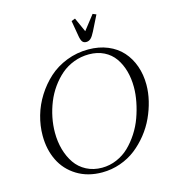

<svg xmlns="http://www.w3.org/2000/svg" viewBox="-130 -1013 1015 1127"><g transform="rotate(-15 377.5 -449.0)"><path d="M68.8 -291Q68.8 -351.1 85.9 -411.1Q103 -471.2 137 -524.9Q170.9 -578.6 217 -620.4Q263.2 -662.1 325.7 -686.5Q388.2 -710.9 458 -710.9Q522.9 -710.9 575.7 -689Q628.4 -667 663.1 -628.2Q697.8 -589.4 716.3 -536.9Q734.9 -484.4 734.9 -422.9Q734.9 -375.5 722.9 -325.4Q710.9 -275.4 688.7 -227.3Q666.5 -179.2 632.6 -136.7Q598.6 -94.2 557.4 -62Q516.1 -29.8 462.9 -11Q409.7 7.8 352.1 7.8Q264.6 7.8 199.5 -32.2Q134.3 -72.3 101.6 -139.4Q68.8 -206.5 68.8 -291ZM143.1 -289.1Q143.1 -234.4 156.7 -186Q170.4 -137.7 196.3 -100.1Q222.2 -62.5 263.9 -40.8Q305.7 -19 357.9 -19Q405.3 -19 448.2 -37.6Q491.2 -56.2 523.4 -87.4Q555.7 -118.7 582.3 -159.7Q608.9 -200.7 625.5 -246.6Q642.1 -292.5 651.1 -338.9Q660.2 -385.3 660.2 -428.2Q660.2 -481 647.5 -526.4Q634.8 -571.8 610.1 -606.9Q585.4 -642.1 545.4 -662.1Q505.4 -682.1 454.1 -682.1Q405.8 -682.1 362.1 -665.5Q318.4 -648.9 284.9 -620.1Q251.5 -591.3 224.1 -553Q196.8 -514.6 179.2 -470.9Q161.6 -427.2 152.3 -380.9Q143.1 -334.5 143.1 -289.1ZM407.2 -897 430.2 -905.8 469.2 -818.8 537.1 -905.8 558.1 -897 512.2 -805.2Q498.5 -777.8 486.6 -766.8Q474.6 -755.9 459 -755.9Q443.4 -755.9 435.3 -766.8Q427.2 -777.8 422.9 -805.2Z"/></g></svg>

Font: Dihjauti S
Style: Italic
Weight: 400
Italic angle: -9°
Designer: T. Christopher White
Version: Version 3.0.0